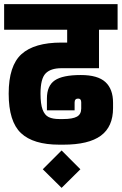

<svg xmlns="http://www.w3.org/2000/svg" viewBox="-30 -694 589 929"><path d="M0 0ZM166 -241Q166 -191 176 -164Q186 -137 205.5 -127.5Q225 -118 257 -118H276Q321 -118 342 -129.5Q363 -141 363 -169V-199Q363 -217 348 -217Q331 -217 331 -198V-160H197V-217Q197 -279 235 -305Q273 -331 361 -331Q443 -331 480 -297Q517 -263 517 -197V-171Q517 -81 458 -37.5Q399 6 276 6H257Q131 6 71.5 -50Q12 -106 12 -241Q12 -376 74 -432Q136 -488 267 -488H295V-550H-10V-674H539V-550H449V-364H267Q215 -364 190.5 -338.5Q166 -313 166 -241ZM177 125 268 34 359 125 268 215Z"/></svg>

Font: Biryani Heavy
Style: Regular
Weight: 900
Designer: Dan Reynolds and Mathieu Réguer
Foundry: Dan Reynolds and Mathieu Réguer
Version: Version 1.003; ttfautohint (v1.1) -l 5 -r 5 -G 72 -x 0 -D la